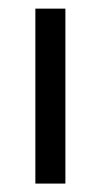

<svg xmlns="http://www.w3.org/2000/svg" viewBox="-20 -436 240 456"><path d="M135.3 0H64V-415.5H135.3Z"/></svg>

Font: NMS Futura Pro Book
Style: Regular
Weight: 400
Designer: Blend3rman
Version: Version 0.1